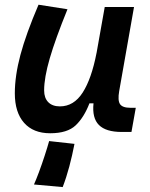

<svg xmlns="http://www.w3.org/2000/svg" viewBox="-20 -547 626 803"><path d="M189.9 10.3Q119.1 10.3 80.6 -33.4Q42 -77.1 42 -156.7Q42 -229.5 65.4 -317.4Q88.9 -405.3 141.1 -527.3L262.2 -508.3Q211.4 -383.3 188 -302.7Q164.6 -222.2 164.6 -168.9Q164.6 -137.2 181.9 -119.6Q199.2 -102.1 230.5 -102.1Q288.6 -102.1 325.7 -159.7Q362.8 -217.3 383.8 -325.7V-325.2L418 -517.6H540.5L478.5 -166Q471.7 -127 481.9 -111.6Q492.2 -96.2 525.4 -96.2H547.9L529.8 4.9H488.8Q422.9 4.9 393.8 -24.2Q364.7 -53.2 371.1 -114.7H354Q331.5 -56.2 296.6 -22.9Q261.7 10.3 189.9 10.3ZM242.2 235.4 122.1 224.6Q130.9 205.1 143.1 172.4Q155.3 139.6 166.7 104.5Q178.2 69.3 185.5 43L291.5 54.7Q282.2 103 270 148.9Q257.8 194.8 242.2 235.4Z"/></svg>

Font: Cascadia Mono NF SemiBold
Style: Italic
Weight: 600
Italic angle: -10°
Monospace: yes
Designer: Aaron Bell
Foundry: Saja Typeworks
Version: Version 2404.023; ttfautohint (v1.8.4)